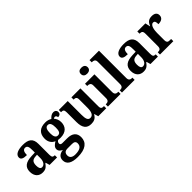

<svg xmlns="http://www.w3.org/2000/svg" viewBox="116 -1855 3182 3182"><g transform="rotate(-45 1706.5 -264.5)"><path d="M188 10C259 10 286 -17 327 -71H335L355 0H530V-52H527C485 -52 471 -68 471 -123V-378C471 -503 405 -549 274 -549C167 -549 81 -518 81 -447C81 -400 122 -381 205 -381C205 -445 221 -489 267 -489C318 -489 327 -444 327 -374V-318L250 -315C111 -310 42 -261 42 -153C42 -42 106 10 188 10ZM241 -60C205 -60 189 -91 189 -148C189 -221 212 -259 286 -264L327 -267V-191C327 -112 293 -60 241 -60Z M780 239C964 239 1052 166 1052 45C1052 -48 996 -106 871 -106H761C734 -106 715 -116 715 -140C715 -165 731 -184 748 -193C759 -191 788 -189 802 -189C934 -189 994 -263 994 -365C994 -419 973 -462 947 -491C954 -497 967 -503 979 -503C996 -503 1014 -488 1014 -460C1063 -460 1079 -487 1079 -518C1079 -549 1057 -575 1014 -575C973 -575 945 -551 914 -518C885 -536 848 -549 802 -549C667 -549 604 -481 604 -364C604 -284 646 -231 702 -209C653 -180 618 -149 618 -106C618 -60 653 -34 687 -20C609 -12 561 28 561 100C561 190 633 239 780 239ZM799 -247C749 -247 732 -292 732 -364C732 -439 749 -490 799 -490C851 -490 866 -441 866 -365C866 -291 852 -247 799 -247ZM782 180C712 180 673 151 673 97C673 31 718 17 755 17H863C913 17 938 35 938 78C938 143 890 180 782 180Z M1325 10C1386 10 1435 -6 1470 -72H1475L1496 0H1682V-52H1675C1639 -52 1613 -57 1613 -115V-536H1402V-484H1405C1441 -484 1469 -478 1469 -419V-226C1469 -132 1445 -72 1385 -72C1331 -72 1316 -123 1316 -213V-536H1107V-484H1110C1155 -484 1172 -472 1172 -414V-188C1172 -52 1224 10 1325 10Z M1866 -628C1909 -628 1947 -650 1947 -698C1947 -748 1909 -768 1866 -768C1820 -768 1786 -748 1786 -698C1786 -650 1820 -628 1866 -628ZM1722 0H2019V-52H2008C1977 -52 1942 -62 1942 -119V-536H1721V-484H1734C1763 -484 1799 -474 1799 -421V-119C1799 -62 1764 -52 1732 -52H1722Z M2051 0H2348V-52H2337C2307 -52 2272 -62 2272 -119V-760H2051V-708H2062C2088 -708 2128 -700 2128 -647V-119C2128 -62 2093 -52 2062 -52H2051Z M2552 10C2623 10 2650 -17 2691 -71H2699L2719 0H2894V-52H2891C2849 -52 2835 -68 2835 -123V-378C2835 -503 2769 -549 2638 -549C2531 -549 2445 -518 2445 -447C2445 -400 2486 -381 2569 -381C2569 -445 2585 -489 2631 -489C2682 -489 2691 -444 2691 -374V-318L2614 -315C2475 -310 2406 -261 2406 -153C2406 -42 2470 10 2552 10ZM2605 -60C2569 -60 2553 -91 2553 -148C2553 -221 2576 -259 2650 -264L2691 -267V-191C2691 -112 2657 -60 2605 -60Z M2942 0H3255V-52H3225C3188 -52 3161 -60 3161 -119V-287C3161 -348 3175 -456 3235 -456C3271 -456 3280 -429 3280 -374C3355 -374 3399 -406 3399 -465C3399 -516 3366 -548 3295 -548C3219 -548 3185 -513 3160 -449H3155L3136 -536H2947V-484H2950C2991 -484 3016 -475 3016 -416V-124C3016 -61 2987 -52 2945 -52H2942Z"/></g></svg>

Font: Noto Serif Bengali SemiCondensed
Style: Bold
Weight: 700
Width: 4
Designer: Juan Bruce, Universal Thirst, Indian Type Foundry and the Monotype Design Team.
Foundry: Monotype Imaging Inc.
Version: Version 2.003